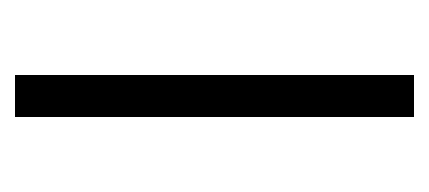

<svg xmlns="http://www.w3.org/2000/svg" viewBox="-178 -394 572 256"><g transform="rotate(90 108.0 -266.0)"><path d="M136 0H80V-532H136Z"/></g></svg>

Font: Noto Sans Tamil SemiCondensed Light
Style: Regular
Weight: 300
Width: 4
Designer: Jelle Bosma - Monotype Design Team
Foundry: Monotype Imaging Inc.
Version: Version 2.004; ttfautohint (v1.8.4.7-5d5b)